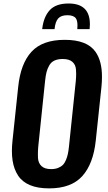

<svg xmlns="http://www.w3.org/2000/svg" viewBox="-20 -1041 600 1071"><path d="M215.3 -878.4Q222.7 -945.8 256.8 -983.6Q291 -1021.5 362.8 -1021.5Q481.4 -1021.5 481.4 -905.8Q481.4 -893.1 480 -878.4H411.1Q412.1 -889.6 412.1 -898.9Q412.1 -925.8 403.3 -938.5Q391.1 -956.1 356 -956.1Q320.8 -956.1 304.7 -938.2Q288.6 -920.4 284.2 -878.4ZM265.1 -97.7Q287.1 -97.7 303.7 -104.2Q320.3 -110.8 330.6 -121.1Q340.8 -131.3 347.9 -148.4Q355 -165.5 358.6 -182.6Q362.3 -199.7 364.7 -223.6L402.8 -588.9Q404.8 -610.8 404.8 -629.4Q404.8 -641.6 403.8 -652.8Q401.9 -680.2 383.8 -696Q365.7 -711.9 330.1 -711.9Q302.7 -711.9 284.2 -703.4Q265.6 -694.8 255.1 -676.8Q244.6 -658.7 239.5 -638.7Q234.4 -618.7 231.4 -588.9L193.4 -223.6Q191.4 -200.2 191.4 -180.7Q191.4 -169.9 191.9 -159.2Q193.8 -130.9 211.7 -114.3Q229.5 -97.7 265.1 -97.7ZM253.9 9.8Q190.4 9.8 147.2 -8.3Q104 -26.4 80.8 -61.8Q57.6 -97.2 50.3 -145Q46.4 -169.9 46.4 -198.7Q46.4 -226.1 49.8 -256.8L81.5 -556.2Q94.7 -686 155.8 -752.4Q216.8 -818.8 341.3 -818.8Q465.8 -818.8 512.7 -752Q549.3 -700.2 548.8 -610.8Q548.8 -585 545.9 -556.2L514.2 -256.8Q500.5 -127 439 -58.6Q377.4 9.8 253.9 9.8Z"/></svg>

Font: Oswald
Style: Medium
Weight: 500
Designer: Vernon Adams
Foundry: Vernon Adams
Version: 3.0; ttfautohint (v0.94.23-7a4d-dirty) -l 8 -r 50 -G 150 -x 